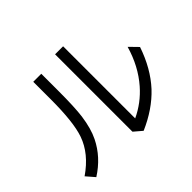

<svg xmlns="http://www.w3.org/2000/svg" viewBox="-170 -1055 1339 1339"><g transform="rotate(-45 499.5 -386.0)"><path d="M259.8 -765.1H338.9V-594.2Q338.9 -437.5 328.1 -354Q313.5 -248.5 279.3 -179.7Q220.7 -60.5 100.6 16.1L46.9 -45.9Q179.7 -137.2 222.7 -261.2Q259.8 -367.2 259.8 -591.3ZM502.9 -793H582V-82Q686.5 -130.9 762.7 -218.3Q854.5 -323.2 897.5 -472.2L958 -410.2Q904.3 -251.5 806.6 -145.5Q710.9 -43.5 562.5 21L502.9 -29.8Z"/></g></svg>

Font: UDEV Gothic 35
Style: Regular
Weight: 400
Version: v2.1.0; ttfautohint (v1.8.4.7-5d5b-dirty) -l 6 -r 45 -G 200 